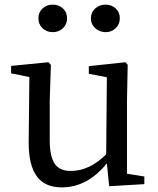

<svg xmlns="http://www.w3.org/2000/svg" viewBox="-20 -796 683 830"><path d="M247 14Q177 14 142 -30Q103 -79 104 -184L107 -463L28 -479V-511L189 -527L200 -516L195 -361V-189Q195 -118 218 -86Q239 -57 286 -57Q367 -57 439 -129L442 -462L364 -477V-510L522 -527L532 -516L529 -361V-45L604 -33V0L452 9L442 -90Q358 14 247 14ZM208 -776Q234 -776 252 -759.5Q270 -743 270 -717Q270 -691 252 -674Q234 -657 208 -657Q182 -657 164 -674Q146 -691 146 -717Q146 -743 164 -759.5Q182 -776 208 -776ZM436 -776Q462 -776 480 -759.5Q498 -743 498 -717Q498 -691 480 -674Q462 -657 436.5 -657Q411 -657 392 -674Q373 -691 373 -717Q373 -743 391.5 -759.5Q410 -776 436 -776Z"/></svg>

Font: GenRyuMin TW M
Style: Regular
Weight: 500
Version: Version 1.501;PS 1;hotconv 16.6.51;makeotf.lib2.5.65220